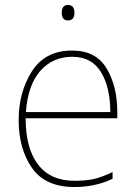

<svg xmlns="http://www.w3.org/2000/svg" viewBox="-20 -741 548 771"><path d="M270 -538Q161 -538 108 -454.5Q55 -371 55 -259Q55 -143 108.5 -66.5Q162 10 279 10Q363 10 432 -23V-50Q388 -29 356 -22Q324 -15 279 -15Q183 -15 133 -80Q83 -145 83 -266H451V-291Q451 -395 408 -466.5Q365 -538 270 -538ZM270 -513Q348 -513 385.5 -451.5Q423 -390 423 -291H84Q92 -400 142 -456.5Q192 -513 270 -513ZM253 -721Q228 -721 228 -690Q228 -659 253 -659Q279 -659 279 -690Q279 -721 253 -721Z"/></svg>

Font: Noto Sans Display Thin
Style: Regular
Weight: 250
Designer: Monotype Design Team
Foundry: Monotype Imaging Inc.
Version: Version 1.900